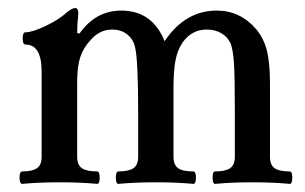

<svg xmlns="http://www.w3.org/2000/svg" viewBox="-20 -451 755 475"><path d="M35.2 3.9Q28.3 3.9 28.3 -11.5Q28.3 -26.9 35.2 -26.9Q60.1 -26.9 71.5 -34.9Q83 -43 83 -63V-273.9Q83 -340.8 43 -340.8Q36.1 -340.8 36.1 -356Q36.1 -371.1 43 -371.1Q60.1 -371.1 93.3 -387Q126.5 -402.8 146 -420.9Q159.2 -431.2 166 -431.2Q173.8 -431.2 173.8 -417Q170.9 -392.6 170.9 -369.1L176.8 -368.2Q216.8 -424.8 279.8 -424.8Q356.9 -424.8 387.2 -349.1Q438 -424.8 516.1 -424.8Q573.7 -424.8 612.8 -379.9Q631.8 -357.9 639.9 -327.1Q647.9 -296.4 647.9 -245.1V-63Q647.9 -43 659.4 -34.9Q670.9 -26.9 696.8 -26.9Q703.1 -26.9 703.1 -11.5Q703.1 3.9 696.8 3.9Q655.8 0 605 0Q553.2 0 512.2 3.9Q505.9 3.9 505.9 -11.5Q505.9 -26.9 512.2 -26.9Q537.6 -26.9 549.3 -34.9Q561 -43 561 -63V-172.9Q561 -261.7 558.8 -294.4Q556.6 -327.1 550.8 -342.8Q543.5 -359.4 527.8 -368.7Q512.2 -377.9 491.2 -377.9Q454.1 -377.9 431.2 -345.2Q418.9 -326.7 414.1 -301.3Q409.2 -275.9 409.2 -231.9V-63Q409.2 -43 420.7 -34.9Q432.1 -26.9 458 -26.9Q464.8 -26.9 464.8 -11.5Q464.8 3.9 458 3.9Q417 0 366.2 0Q314 0 272.9 3.9Q266.6 3.9 266.6 -11.5Q266.6 -26.9 272.9 -26.9Q298.3 -26.9 310.1 -34.9Q321.8 -43 321.8 -63V-172.9Q321.8 -304.2 314 -335Q309.1 -355 293.9 -366.5Q278.8 -377.9 257.8 -377.9Q227.1 -377.9 205.1 -353Q186.5 -333.5 178.7 -310.1Q170.9 -286.6 170.9 -248V-63Q170.9 -43 182.6 -34.9Q194.3 -26.9 220.2 -26.9Q226.6 -26.9 226.6 -11.5Q226.6 3.9 220.2 3.9Q179.2 0 127 0Q76.2 0 35.2 3.9Z"/></svg>

Font: Junicode SmCond Medium
Style: Regular
Weight: 500
Width: 4
Designer: Peter S. Baker
Version: Version 2.206